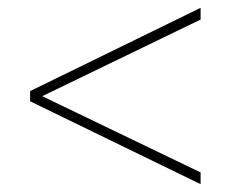

<svg xmlns="http://www.w3.org/2000/svg" viewBox="-20 -566 591 491"><path d="M57 -307 493 -95V-125L88 -320L493 -516V-546L57 -333Z"/></svg>

Font: Noto Sans Devanagari UI Thin
Style: Regular
Weight: 100
Designer: Jelle Bosma - Monotype Design Team
Foundry: Monotype Imaging Inc.
Version: Version 2.004